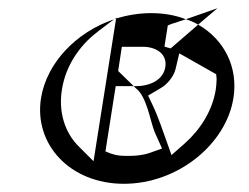

<svg xmlns="http://www.w3.org/2000/svg" viewBox="-20 -444 606 468"><path d="M431 -95 398 -66 387 -97C379 -119 366 -159 351 -190L341 -211L373 -230C385 -237 403 -255 408 -276L417 -314L507 -263L508 -251C508 -243 507 -235 506 -226C498 -175 469 -129 431 -95ZM549 -205C561 -281 526 -348 463 -384L396 -326L382 -330L381 -331L389 -382C392 -383 394 -384 396 -385L433 -397C408 -407 379 -412 348 -412C319 -412 290 -407 263 -399L208 -51L173 -86C138 -120 122 -171 131 -226C140 -283 173 -332 216 -365C217 -366 217 -365 217 -366L258 -397C166 -366 94 -291 80 -205C62 -92 151 4 282 4C413 4 531 -92 549 -205ZM264 -401 263 -399C261 -398 259 -398 258 -397ZM510 -424 463 -384C454 -389 444 -394 433 -397ZM268 -271 306 -234H262ZM268 -271 277 -330H328C360 -330 388 -313 383 -281C378 -248 344 -234 311 -234H306L311 -229C338 -209 346 -149 357 -122L375 -82L344 -71C326 -65 308 -64 293 -64C280 -64 266 -64 253 -69H252L237 -75L262 -234Z"/></svg>

Font: Charger Static
Style: 2Obl
Weight: 1000
Designer: Jasper
Foundry: KineticPlasma Fonts/Cannot Into Space Fonts
Version: Version 1.1